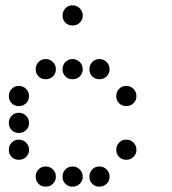

<svg xmlns="http://www.w3.org/2000/svg" viewBox="-20 -708 640 715"><path d="M249 -688Q234 -688 223.5 -677Q213 -666 213 -651V-649Q213 -634 223.5 -623.5Q234 -613 249 -613H251Q266 -613 277 -623.5Q288 -634 288 -649V-651Q288 -666 277 -677Q266 -688 251 -688ZM149 -488Q134 -488 123.5 -477Q113 -466 113 -451V-449Q113 -434 123.5 -423.5Q134 -413 149 -413H151Q166 -413 177 -423.5Q188 -434 188 -449V-451Q188 -466 177 -477Q166 -488 151 -488ZM249 -488Q234 -488 223.5 -477Q213 -466 213 -451V-449Q213 -434 223.5 -423.5Q234 -413 249 -413H251Q266 -413 277 -423.5Q288 -434 288 -449V-451Q288 -466 277 -477Q266 -488 251 -488ZM349 -488Q334 -488 323.5 -477Q313 -466 313 -451V-449Q313 -434 323.5 -423.5Q334 -413 349 -413H351Q366 -413 377 -423.5Q388 -434 388 -449V-451Q388 -466 377 -477Q366 -488 351 -488ZM49 -388Q34 -388 23.5 -377Q13 -366 13 -351V-349Q13 -334 23.5 -323.5Q34 -313 49 -313H51Q66 -313 77 -323.5Q88 -334 88 -349V-351Q88 -366 77 -377Q66 -388 51 -388ZM449 -388Q434 -388 423.5 -377Q413 -366 413 -351V-349Q413 -334 423.5 -323.5Q434 -313 449 -313H451Q466 -313 477 -323.5Q488 -334 488 -349V-351Q488 -366 477 -377Q466 -388 451 -388ZM49 -288Q34 -288 23.5 -277Q13 -266 13 -251V-249Q13 -234 23.5 -223.5Q34 -213 49 -213H51Q66 -213 77 -223.5Q88 -234 88 -249V-251Q88 -266 77 -277Q66 -288 51 -288ZM49 -188Q34 -188 23.5 -177Q13 -166 13 -151V-149Q13 -134 23.5 -123.5Q34 -113 49 -113H51Q66 -113 77 -123.5Q88 -134 88 -149V-151Q88 -166 77 -177Q66 -188 51 -188ZM449 -188Q434 -188 423.5 -177Q413 -166 413 -151V-149Q413 -134 423.5 -123.5Q434 -113 449 -113H451Q466 -113 477 -123.5Q488 -134 488 -149V-151Q488 -166 477 -177Q466 -188 451 -188ZM149 -88Q134 -88 123.5 -77Q113 -66 113 -51V-49Q113 -34 123.5 -23.5Q134 -13 149 -13H151Q166 -13 177 -23.5Q188 -34 188 -49V-51Q188 -66 177 -77Q166 -88 151 -88ZM249 -88Q234 -88 223.5 -77Q213 -66 213 -51V-49Q213 -34 223.5 -23.5Q234 -13 249 -13H251Q266 -13 277 -23.5Q288 -34 288 -49V-51Q288 -66 277 -77Q266 -88 251 -88ZM349 -88Q334 -88 323.5 -77Q313 -66 313 -51V-49Q313 -34 323.5 -23.5Q334 -13 349 -13H351Q366 -13 377 -23.5Q388 -34 388 -49V-51Q388 -66 377 -77Q366 -88 351 -88Z"/></svg>

Font: Doto Rounded
Style: Bold
Weight: 700
Monospace: yes
Version: Version 1.000